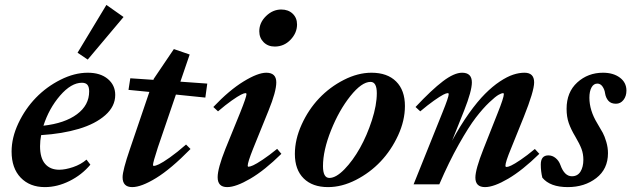

<svg xmlns="http://www.w3.org/2000/svg" viewBox="-20 -746 2555 777"><path d="M335 -504.9 293.9 -532.7 410.6 -726.1 480 -677.2ZM161.6 11.2Q100.6 11.2 63.7 -27.1Q26.9 -65.4 26.9 -132.8Q26.9 -189 54.4 -247.3Q82 -305.7 125.2 -350.3Q168.5 -395 224.9 -423.3Q281.2 -451.7 335.4 -451.7Q386.2 -451.7 416.3 -426.5Q446.3 -401.4 446.3 -361.8Q446.3 -315.4 406.2 -280Q366.2 -244.6 299.3 -224.6Q232.4 -204.6 146.5 -199.2Q142.1 -176.8 142.1 -154.3Q142.1 -106.4 162.6 -82.8Q183.1 -59.1 219.7 -59.1Q244.1 -59.1 275.9 -69.8Q307.6 -80.6 330.1 -100.1L345.7 -79.6Q311 -38.1 261.2 -13.4Q211.4 11.2 161.6 11.2ZM311.5 -411.1Q268.1 -411.1 223.1 -359.1Q178.2 -307.1 155.8 -237.3Q242.2 -247.1 291.5 -283.7Q340.8 -320.3 340.8 -376Q340.8 -394.5 333.7 -402.8Q326.7 -411.1 311.5 -411.1Z M515.1 11.2Q476.1 11.2 476.1 -28.8Q476.1 -56.2 505.9 -143.1L584.5 -374L500 -382.3L507.3 -429.2L601.1 -422.9L602.1 -426.8L683.6 -547.4L747.6 -525.4L710 -415.5L818.8 -407.7L811 -351.1L691.9 -363.3L618.7 -148.9Q599.1 -88.9 599.1 -78.1Q599.1 -74.7 603 -74.7Q609.4 -74.7 623.5 -81.3Q637.7 -87.9 667.2 -108.6Q696.8 -129.4 732.9 -161.1L751 -143.1Q671.4 -62 611.6 -25.4Q551.8 11.2 515.1 11.2Z M1091.8 -557.6Q1064.5 -557.6 1046.9 -575.2Q1029.3 -592.8 1029.3 -619.6Q1029.3 -654.3 1056.6 -680.9Q1084 -707.5 1118.2 -707.5Q1146.5 -707.5 1164.3 -690.7Q1182.1 -673.8 1182.1 -647Q1182.1 -612.8 1155.8 -585.2Q1129.4 -557.6 1091.8 -557.6ZM899.4 11.2Q860.8 11.2 860.8 -28.8Q860.8 -64.5 892.1 -143.1L952.1 -290.5Q977.5 -354 977.5 -365.2Q977.5 -369.1 973.1 -369.1Q967.8 -369.1 955.1 -362.8Q942.4 -356.4 917.7 -339.1Q893.1 -321.8 862.3 -295.4L843.3 -313Q907.7 -380.9 965.6 -416.3Q1023.4 -451.7 1057.6 -451.7Q1098.1 -451.7 1098.1 -412.6Q1098.1 -375.5 1066.9 -298.8L1004.4 -144.5Q982.4 -89.4 982.4 -75.2Q982.4 -71.3 985.8 -71.3Q991.7 -71.3 1004.4 -76.9Q1017.1 -82.5 1043.2 -99.9Q1069.3 -117.2 1101.6 -143.6L1118.7 -123.5Q1050.8 -56.6 992.7 -22.7Q934.6 11.2 899.4 11.2Z M1307.6 11.2Q1244.6 11.2 1209 -23.9Q1173.3 -59.1 1173.3 -123Q1173.3 -181.6 1200.7 -241.9Q1228 -302.2 1271.2 -347.9Q1314.5 -393.6 1371.3 -422.6Q1428.2 -451.7 1483.4 -451.7Q1547.4 -451.7 1583 -416.3Q1618.7 -380.9 1618.7 -316.9Q1618.7 -258.3 1591.1 -198.2Q1563.5 -138.2 1520.3 -92.5Q1477.1 -46.9 1420.2 -17.8Q1363.3 11.2 1307.6 11.2ZM1313 -25.9Q1339.8 -25.9 1374 -61Q1408.2 -96.2 1436.8 -147.2Q1465.3 -198.2 1485.1 -259.5Q1504.9 -320.8 1504.9 -368.7Q1504.9 -414.6 1479.5 -414.6Q1443.8 -414.6 1397.9 -357.2Q1352.1 -299.8 1319.6 -218.5Q1287.1 -137.2 1287.1 -73.7Q1287.1 -25.9 1313 -25.9Z M1653.8 0 1770.5 -290.5Q1795.9 -353 1795.9 -365.2Q1795.9 -369.1 1791.5 -369.1Q1786.1 -369.1 1773.7 -362.8Q1761.2 -356.4 1736.3 -338.9Q1711.4 -321.3 1680.7 -295.4L1661.6 -313Q1727.1 -382.8 1772.5 -417.2Q1817.9 -451.7 1850.1 -451.7Q1889.6 -451.7 1889.6 -412.6Q1889.6 -377.9 1858.4 -298.8L1809.6 -176.8Q1843.3 -238.8 1877.9 -287.4Q1912.6 -335.9 1942.9 -366.2Q1973.1 -396.5 2002.9 -416.3Q2032.7 -436 2056.6 -443.8Q2080.6 -451.7 2102.5 -451.7Q2141.6 -451.7 2141.6 -412.6Q2141.6 -377.4 2099.6 -272.5L2047.9 -144.5Q2025.4 -90.3 2025.4 -75.2Q2025.4 -70.3 2030.3 -70.3Q2036.1 -70.3 2048.8 -76.2Q2061.5 -82 2087.2 -99.4Q2112.8 -116.7 2144.5 -143.1L2162.6 -123.5Q2094.2 -56.6 2036.4 -22.7Q1978.5 11.2 1942.9 11.2Q1903.8 11.2 1903.8 -27.3Q1903.8 -60.5 1936.5 -143.1L1993.7 -287.6Q2019 -350.6 2019 -365.2Q2019 -369.1 2015.1 -369.1Q2010.3 -369.1 1998 -362.5Q1985.8 -356 1960.2 -331.8Q1934.6 -307.6 1905.8 -270.3Q1877 -232.9 1836.9 -161.9Q1796.9 -90.8 1757.8 0Z M2277.8 11.2Q2206.1 11.2 2174.8 -26.9Q2168.5 -52.2 2168.5 -80.1Q2168.5 -117.2 2199.2 -117.2Q2215.3 -117.2 2228.5 -106.4Q2241.7 -95.7 2248 -78.1Q2264.2 -32.7 2294.4 -32.7Q2317.4 -32.7 2329.1 -51.5Q2340.8 -70.3 2340.8 -99.6Q2340.8 -123 2333.3 -143.3Q2325.7 -163.6 2308.1 -193.4Q2290.5 -222.7 2281.7 -248Q2272.9 -273.4 2272.9 -305.7Q2272.9 -373 2316.2 -412.4Q2359.4 -451.7 2420.4 -451.7Q2461.9 -451.7 2488.5 -431.9Q2515.1 -412.1 2515.1 -379.4Q2515.1 -356.9 2503.2 -341.6Q2491.2 -326.2 2472.7 -326.2Q2452.6 -326.2 2442.1 -338.1Q2431.6 -350.1 2428.7 -368.2Q2426.8 -383.3 2418.5 -395.5Q2410.2 -407.7 2397.5 -407.7Q2382.3 -407.7 2373.8 -392.1Q2365.2 -376.5 2365.2 -350.6Q2365.2 -299.3 2397 -247.1Q2412.1 -222.2 2419.4 -208.5Q2426.8 -194.8 2433.6 -171.9Q2440.4 -148.9 2440.4 -126Q2440.4 -62 2393.1 -25.4Q2345.7 11.2 2277.8 11.2Z"/></svg>

Font: Elstob 10pt
Style: Bold Italic
Weight: 700
Italic angle: -20°
Designer: Peter S. Baker
Version: Version 1.015